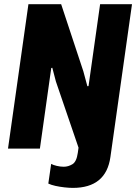

<svg xmlns="http://www.w3.org/2000/svg" viewBox="-20 -706 647 912"><path d="M326 186.5Q309 186.5 286.5 184Q264 181.5 243.5 177Q223 172.5 209.5 166L223 72.5Q233 78 249.8 82Q266.5 86 283 86Q304 86 323.8 74.2Q343.5 62.5 349.5 20.5L353 -4.5L245.5 -319L228.5 -384L223.5 -383L169.5 0H18L115 -686H270.5L376 -367L395 -296.5L400.5 -297L455.5 -686H607L504.5 39.5Q484 186.5 326 186.5Z"/></svg>

Font: Chivo Mono Medium
Style: Italic
Weight: 500
Italic angle: -8.05°
Monospace: yes
Designer: Hector Gatti
Foundry: Omnibus-Type
Version: Version 1.008